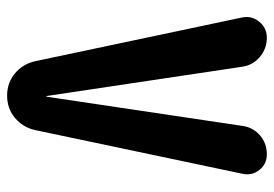

<svg xmlns="http://www.w3.org/2000/svg" viewBox="-135 -635 770 540"><g transform="rotate(90 250.0 -365.0)"><path d="M414.1 -730.5Q441.4 -730.5 458 -709.5Q474.6 -688.5 468.8 -662.1L345.7 -78.1Q337.9 -43.9 311.5 -22Q285.2 0 249 0Q212.9 0 186.5 -22Q160.2 -43.9 152.3 -78.1L29.3 -660.2Q23.4 -687.5 41 -709Q58.6 -730.5 85.9 -730.5Q117.2 -730.5 140.6 -710.4Q164.1 -690.4 168 -659.2L250 -111.3Q250 -110.4 251 -110.4Q252 -110.4 252 -111.3L334 -661.1Q337.9 -691.4 360.4 -710.9Q382.8 -730.5 414.1 -730.5Z"/></g></svg>

Font: Rounded-X Mgen+ 2m bold
Style: Bold
Weight: 700
Designer: [Source Han Sans]
Ryoko NISHIZUKA  (kana & ideographs); Paul D. Hunt (Latin, Greek & Cyrillic); Wenlong ZHANG  (bopomofo
Version: Version 1.059.20150602